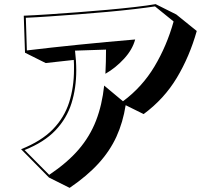

<svg xmlns="http://www.w3.org/2000/svg" viewBox="-20 -790 1040 929"><path d="M588 -281Q575 -198 543.5 -129Q512 -60 457 0.5Q402 61 317 119L217 69L82 -68Q180 -107 235.5 -164Q291 -221 314.5 -294.5Q338 -368 338 -454Q338 -465 338 -476.5Q338 -488 337 -500L201 -485L101 -535L95 -714Q146 -716 213 -720.5Q280 -725 354 -730.5Q428 -736 499.5 -742.5Q571 -749 632 -756Q693 -763 733 -770L833 -720L932 -640Q897 -516 835.5 -413.5Q774 -311 675 -238ZM730 -759Q691 -753 631 -746Q571 -739 500 -732.5Q429 -726 356.5 -720.5Q284 -715 218.5 -710.5Q153 -706 105 -704L110 -546Q226 -560 359 -573.5Q492 -587 634 -599Q621 -550 580 -505.5Q539 -461 490 -433Q493 -490 493 -550L343 -545Q349 -496 349 -449Q349 -364 326 -290.5Q303 -217 248.5 -159.5Q194 -102 99 -64L218 56Q306 -3 360.5 -66.5Q415 -130 444.5 -206Q474 -282 484 -376L575 -300Q668 -369 727.5 -468.5Q787 -568 820 -686Z"/></svg>

Font: Rampart One
Style: Regular
Weight: 400
Designer: Fontworks Inc.
Foundry: Fontworks Inc.
Version: Version 1.100